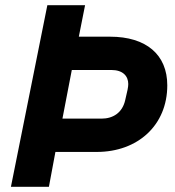

<svg xmlns="http://www.w3.org/2000/svg" viewBox="-20 -718 674 738"><path d="M168 0 193 -134H352C510 -134 623 -237 623 -390C623 -508 542 -577 403 -577H283L307 -698H162L22 0ZM256 -449H408C453 -449 473 -425 473 -395C473 -384 470 -369 461 -332C450 -285 415 -262 370 -262H220Z"/></svg>

Font: Braiins Sans
Style: Bold Italic
Weight: 700
Italic angle: -11.31°
Designer: Mike Abbink, Paul van der Laan, Pieter van Rosmalen, Jiri Chlebus, Lubos Buracinsky
Foundry: Bold Monday, Sudetype
Version: Version 1.000;hotconv 1.0.109;makeotfexe 2.5.65596